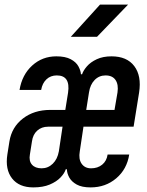

<svg xmlns="http://www.w3.org/2000/svg" viewBox="-20 -805 640 835"><path d="M125 10Q63 10 32.5 -29Q2 -68 12 -133L21 -190Q31 -252 79.5 -289.5Q128 -327 199 -327H264L276 -402Q287 -477 227 -477Q200 -477 182 -460Q164 -443 159 -414H65Q76 -480 120 -520Q164 -560 225 -560Q264 -560 287.5 -547.5Q311 -535 321 -516.5Q331 -498 332 -482H337Q342 -498 358 -516.5Q374 -535 401 -547.5Q428 -560 465 -560Q532 -560 564 -517.5Q596 -475 585 -403L561 -254H343L327 -147Q321 -113 335 -93Q349 -73 376 -73Q405 -73 424.5 -89Q444 -105 448 -133H542Q532 -69 485.5 -29.5Q439 10 374 10Q336 10 313.5 -2.5Q291 -15 281 -33.5Q271 -52 271 -69H266Q261 -52 243.5 -33.5Q226 -15 196.5 -2.5Q167 10 125 10ZM355 -327H478L491 -403Q496 -437 482.5 -457Q469 -477 439 -477Q411 -477 391.5 -457Q372 -437 367 -403ZM161 -73Q189 -73 209.5 -93Q230 -113 236 -147L252 -254H189Q161 -254 142 -237Q123 -220 119 -190L110 -133Q105 -105 119 -89Q133 -73 161 -73ZM288 -645 415 -785H537L402 -645Z"/></svg>

Font: NKDuy Mono SemiBold
Style: Italic
Weight: 600
Italic angle: -9°
Monospace: yes
Designer: NKDuy
Foundry: NKDuy
Version: Version 2.251; ttfautohint (v1.8.4.7-5d5b)